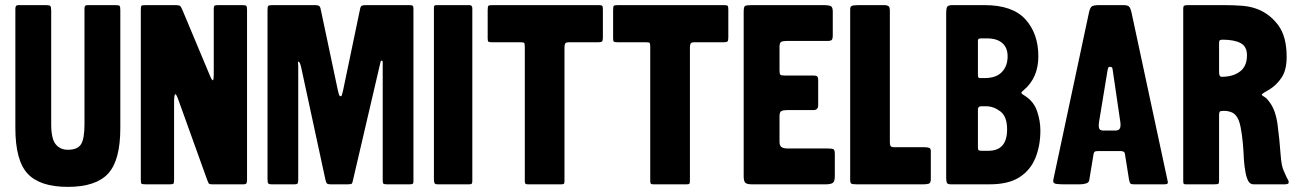

<svg xmlns="http://www.w3.org/2000/svg" viewBox="-20 -720 5074 750"><path d="M53 -700H160Q173 -700 176.5 -696.5Q180 -693 180 -679V-235Q180 -178 197.5 -156.5Q215 -135 245 -135Q283 -135 296.5 -156.5Q310 -178 310 -235V-685Q310 -694 312.5 -697Q315 -700 324 -700H432Q445 -700 447.5 -696.5Q450 -693 450 -680V-220Q450 -93 402 -41.5Q354 10 245 10Q136 10 88 -41.5Q40 -93 40 -220V-685Q40 -693 42.5 -696.5Q45 -700 53 -700Z M832 -700H929Q940 -700 942.5 -696.5Q945 -693 945 -682V-19Q945 -9 943 -4.5Q941 0 930 0H810Q797 0 795 -4Q793 -8 789 -18L679 -324Q668 -356 664 -351.5Q660 -347 660 -322V-21Q660 -8 658.5 -4Q657 0 643 0H550Q535 0 532.5 -2.5Q530 -5 530 -20V-680Q530 -695 532.5 -697.5Q535 -700 550 -700H663Q681 -700 684.5 -696Q688 -692 693 -680L799 -427Q808 -405 811.5 -406.5Q815 -408 815 -429V-686Q815 -696 818.5 -698Q822 -700 832 -700Z M1466 -476 1359 -17Q1357 -6 1354.5 -3Q1352 0 1338 0H1272Q1259 0 1256 -4.5Q1253 -9 1251 -19L1156 -459Q1151 -479 1146 -479Q1143 -479 1144 -474Q1145 -469 1145 -459V-19Q1145 -8 1143 -4Q1141 0 1129 0H1042Q1030 0 1027.5 -4Q1025 -8 1025 -21V-681Q1025 -694 1028 -697Q1031 -700 1043 -700H1209Q1224 -700 1228 -695.5Q1232 -691 1234 -678L1300 -366Q1303 -353 1305 -348.5Q1307 -344 1310 -344Q1314 -344 1315.5 -348.5Q1317 -353 1320 -366L1387 -687Q1389 -696 1394 -698Q1399 -700 1410 -700H1580Q1588 -700 1591.5 -698Q1595 -696 1595 -687V-11Q1595 -4 1592 -2Q1589 0 1581 0H1492Q1482 0 1478.5 -2Q1475 -4 1475 -14V-476Q1475 -483 1471 -483Q1467 -483 1466 -476Z M1686 -700H1814Q1825 -700 1825 -687V-13Q1825 -6 1823 -3Q1821 0 1813 0H1690Q1680 0 1677.5 -4.5Q1675 -9 1675 -20V-689Q1675 -696 1677 -698Q1679 -700 1686 -700Z M1885 -570V-681Q1885 -695 1888 -697.5Q1891 -700 1904 -700H2319Q2330 -700 2332.5 -697Q2335 -694 2335 -683V-575Q2335 -563 2332.5 -559Q2330 -555 2317 -555H2203Q2190 -555 2187.5 -549.5Q2185 -544 2185 -533V-13Q2185 -5 2183 -2.5Q2181 0 2173 0H2042Q2034 0 2032 -3Q2030 -6 2030 -13V-535Q2030 -550 2027.5 -552.5Q2025 -555 2010 -555H1902Q1891 -555 1888 -557Q1885 -559 1885 -570Z M2375 -570V-681Q2375 -695 2378 -697.5Q2381 -700 2394 -700H2809Q2820 -700 2822.5 -697Q2825 -694 2825 -683V-575Q2825 -563 2822.5 -559Q2820 -555 2807 -555H2693Q2680 -555 2677.5 -549.5Q2675 -544 2675 -533V-13Q2675 -5 2673 -2.5Q2671 0 2663 0H2532Q2524 0 2522 -3Q2520 -6 2520 -13V-535Q2520 -550 2517.5 -552.5Q2515 -555 2500 -555H2392Q2381 -555 2378 -557Q2375 -559 2375 -570Z M3025 -266V-166Q3025 -150 3033.5 -145Q3042 -140 3057 -140H3214Q3232 -140 3236.5 -136.5Q3241 -133 3241 -118V-32Q3241 -11 3233 -5.5Q3225 0 3205 0H2917Q2898 0 2891.5 -6Q2885 -12 2885 -32V-673Q2885 -693 2890 -696.5Q2895 -700 2917 -700H3195Q3218 -700 3225.5 -696Q3233 -692 3233 -675V-583Q3233 -568 3229 -564Q3225 -560 3211 -560H3052Q3037 -560 3031 -556Q3025 -552 3025 -537V-445Q3025 -432 3028 -428.5Q3031 -425 3044 -425H3157Q3167 -425 3171.5 -422Q3176 -419 3176 -408V-309Q3176 -290 3157 -290H3055Q3039 -290 3032 -286Q3025 -282 3025 -266Z M3334 -700H3436Q3444 -700 3450 -696.5Q3456 -693 3456 -679V-165Q3456 -154 3459 -149.5Q3462 -145 3472 -145H3589Q3603 -145 3609.5 -142.5Q3616 -140 3616 -130V-21Q3616 -5 3608 -2.5Q3600 0 3586 0H3326Q3309 0 3305 -3Q3301 -6 3301 -18V-684Q3301 -693 3306.5 -696.5Q3312 -700 3334 -700Z M3983 -346Q4018 -324 4031 -286Q4044 -248 4044 -210Q4044 -151 4024.5 -103Q4005 -55 3962 -27.5Q3919 0 3846 0H3694Q3681 0 3678.5 -6.5Q3676 -13 3676 -26V-670Q3676 -687 3680 -693.5Q3684 -700 3700 -700H3826Q3935 -700 3985.5 -644.5Q4036 -589 4036 -500Q4036 -416 3979 -368Q3970 -361 3970 -358Q3970 -355 3972.5 -353Q3975 -351 3983 -346ZM3809 -415H3826Q3871 -415 3893.5 -438.5Q3916 -462 3916 -500Q3916 -534 3895 -552Q3874 -570 3836 -570H3812Q3800 -570 3800 -562V-426Q3800 -419 3802.5 -417Q3805 -415 3809 -415ZM3800 -292V-145Q3800 -135 3803 -133Q3806 -131 3816 -131H3841Q3914 -131 3914 -215Q3914 -265 3887.5 -285Q3861 -305 3831 -305H3813Q3800 -305 3800 -292Z M4252 -120 4235 -17Q4234 -7 4222.5 -3.5Q4211 0 4199 0H4133Q4120 0 4107 -1.5Q4094 -3 4094 -13Q4094 -16 4095 -20L4234 -672Q4238 -690 4245 -695Q4252 -700 4274 -700H4368Q4387 -700 4392 -692.5Q4397 -685 4400 -671L4540 -18Q4541 -14 4541.5 -11Q4542 -8 4542 -6Q4542 0 4527 0H4410Q4397 0 4394.5 -4.5Q4392 -9 4390 -20L4375 -114Q4374 -125 4369 -127.5Q4364 -130 4356 -130H4276Q4262 -130 4258 -128.5Q4254 -127 4252 -120ZM4289 -210H4335Q4348 -210 4352.5 -215.5Q4357 -221 4357 -231Q4357 -234 4357 -237.5Q4357 -241 4356 -245L4327 -443Q4326 -454 4323.5 -456.5Q4321 -459 4316 -459Q4311 -459 4309.5 -456.5Q4308 -454 4306 -443L4275 -255Q4272 -240 4272 -231Q4272 -217 4277 -213.5Q4282 -210 4289 -210Z M4940 -320Q4963 -289 4970.5 -233.5Q4978 -178 4983 -109Q4986 -72 4994 -54Q5002 -36 5007 -25Q5009 -22 5011.5 -17.5Q5014 -13 5014 -8Q5014 -3 5009 -1.5Q5004 0 4999 0H4877Q4863 0 4856 -13Q4849 -26 4845 -48Q4841 -70 4839 -96Q4838 -124 4835 -159Q4832 -194 4826 -224Q4820 -254 4809 -267Q4801 -278 4788 -282.5Q4775 -287 4765 -287H4759Q4747 -287 4744.5 -283.5Q4742 -280 4742 -270V-15Q4742 -5 4739.5 -2.5Q4737 0 4723 0H4612Q4606 0 4604 -2Q4602 -4 4602 -14V-685Q4602 -696 4606 -698Q4610 -700 4620 -700H4762Q4798 -700 4831.5 -697.5Q4865 -695 4893 -684Q4941 -665 4973.5 -621Q5006 -577 5006 -498Q5006 -446 4986 -416.5Q4966 -387 4938 -370Q4931 -366 4920 -359.5Q4909 -353 4909 -350Q4909 -347 4918.5 -342Q4928 -337 4940 -320ZM4752 -420Q4796 -420 4823.5 -440.5Q4851 -461 4851 -504Q4851 -539 4825.5 -552Q4800 -565 4756 -565Q4749 -565 4745.5 -563Q4742 -561 4742 -553V-438Q4742 -420 4752 -420Z"/></svg>

Font: Railroad Gothic CC
Style: Bold
Weight: 700
Designer: indestructible type*
Foundry: Cowboy Collective
Version: Version 1.000